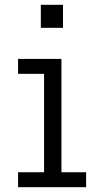

<svg xmlns="http://www.w3.org/2000/svg" viewBox="-20 -777 405 797"><path d="M235 -62H337.5V0H55V-62H163V-470.5H55V-532.5H235ZM149.5 -757H241.5V-661.5H149.5Z"/></svg>

Font: Hepta Slab ExtraLight
Style: Regular
Weight: 400
Version: Version 1.102